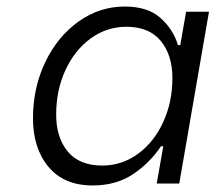

<svg xmlns="http://www.w3.org/2000/svg" viewBox="-20 -562 660 588"><path d="M81 -200Q81 -293 118.5 -371.5Q156 -450 220.5 -496Q285 -542 362 -542Q432 -542 471 -507.5Q510 -473 525 -424H532L550 -526H620L529 0H460L480 -114H473Q438 -62 386.5 -28Q335 6 264 6Q176 6 128.5 -51Q81 -108 81 -200ZM508 -323Q508 -393 472.5 -436.5Q437 -480 367 -480Q307 -480 258 -444.5Q209 -409 180.5 -347.5Q152 -286 152 -211Q152 -141 187.5 -98Q223 -55 293 -55Q353 -55 402 -90.5Q451 -126 479.5 -187.5Q508 -249 508 -323Z"/></svg>

Font: Be Vietnam Light
Style: Italic
Weight: 300
Italic angle: -9.222°
Designer: Gabriel Lam
Foundry: TypeRant
Version: Version 3.000